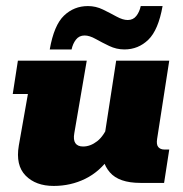

<svg xmlns="http://www.w3.org/2000/svg" viewBox="-20 -603 603 633"><path d="M157 10Q98 10 64.5 -24Q31 -58 42 -123L72 -293H22L39 -403H266L225 -164Q221 -142 228.5 -131Q236 -120 254 -120Q278 -120 300.5 -137.5Q323 -155 339 -195L325 -157L363 -403H538L498 -145Q495 -126 502 -118Q509 -110 522 -110H538L521 0H443Q372 0 342 -35Q312 -70 319 -120L321 -134L343 -86Q309 -37 261 -13.5Q213 10 157 10ZM390 -440Q364 -440 340 -451.5Q316 -463 295.5 -474.5Q275 -486 259 -486Q241 -486 230.5 -472.5Q220 -459 216 -440H144Q158 -520 191 -551.5Q224 -583 270 -583Q296 -583 319.5 -571.5Q343 -560 364 -548.5Q385 -537 401 -537Q419 -537 429.5 -550.5Q440 -564 444 -583H516Q502 -504 469 -472Q436 -440 390 -440Z"/></svg>

Font: Rokkitt SemiBold Black
Style: Italic
Weight: 900
Italic angle: -9°
Version: Version 3.103